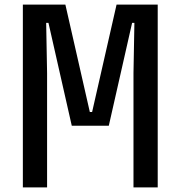

<svg xmlns="http://www.w3.org/2000/svg" viewBox="-20 -820 790 840"><path d="M80 -800H266L373 -330H383L490 -800H670V0H564V-500L568 -720H558L456 -270H294L192 -720H182L186 -500V0H80Z"/></svg>

Font: Martian Mono Custom sWd Rg
Style: Regular
Weight: 400
Width: 6
Monospace: yes
Designer: Alex Havermale
Foundry: Evil Martians
Version: Version 1.000